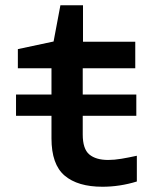

<svg xmlns="http://www.w3.org/2000/svg" viewBox="-20 -701 603 731"><path d="M41 -260V-341H176V-441H48V-514L184 -543L210 -681H296V-542H495V-441H295V-341H499V-260H295V-189Q295 -134 320 -113Q345 -92 392 -92Q415 -92 442 -96.5Q469 -101 501 -108V-10Q436 10 370 10Q276 10 226 -32.5Q176 -75 176 -174V-260Z"/></svg>

Font: Noto Sans Mono SemiCondensed SemiBold
Style: Regular
Weight: 600
Width: 4
Designer: Monotype Design Team
Foundry: Monotype Imaging Inc.
Version: Version 2.014; ttfautohint (v1.8.4.7-5d5b)